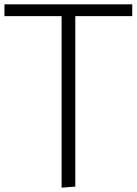

<svg xmlns="http://www.w3.org/2000/svg" viewBox="-26 -861 630 886"><path d="M258.3 5V-786.7H-5.5V-841H584.2V-786.7H321.5V0Z"/></svg>

Font: Matangi Light
Style: Regular
Weight: 300
Designer: Prashant Pant
Foundry: The Graphic Ant
Version: Version 3.002